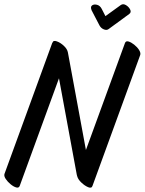

<svg xmlns="http://www.w3.org/2000/svg" viewBox="-46 -848 682 905"><path d="M274 -601 359 -141 543 -645Q547 -656 559.5 -652.5Q572 -649 586.5 -637.5Q601 -626 609.5 -612.5Q618 -599 615 -589L390 28Q386 41 370 34.5Q354 28 338 13Q322 -2 318 -17Q317 -20 316 -24L232 -479L47 28Q43 39 30.5 35.5Q18 32 4 20.5Q-10 9 -19 -4.5Q-28 -18 -25 -28L200 -645Q201 -647 202 -648Q205 -659 222 -653Q239 -647 255 -632Q271 -617 274 -601ZM563 -782 466 -711Q457 -704 443.5 -709.5Q430 -715 423 -728L386 -799Q379 -816 388 -822.5Q397 -829 411 -825.5Q425 -822 433 -807L451 -772L523 -824Q534 -832 547.5 -824Q561 -816 567.5 -803Q574 -790 563 -782Z"/></svg>

Font: Story Script
Style: Regular
Weight: 400
Designer: Lana Roulhac, Ben Buysse
Version: Version 1.000; ttfautohint (v1.8.4.7-5d5b)